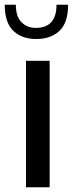

<svg xmlns="http://www.w3.org/2000/svg" viewBox="-40 -792 308 812"><path d="M70 -535H170V0H70ZM-20 -772H27Q27 -722 51 -698Q75 -674 111 -674Q199 -674 199 -772H248Q248 -696 211.5 -661.5Q175 -627 113 -627Q52 -627 16 -662Q-20 -697 -20 -772Z"/></svg>

Font: Exo Medium
Style: Regular
Weight: 500
Designer: Natanael Gama
Foundry: Natanael Gama
Version: Version 1.500; ttfautohint (v1.6)